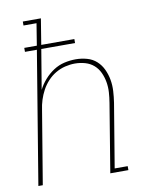

<svg xmlns="http://www.w3.org/2000/svg" viewBox="-83 -796 666 857"><g transform="rotate(-10 250.0 -367.5)"><path d="M21 0 120 -600H66V-618H123L139 -717H80V-735H162L143 -618H293V-600H140L110 -420Q122 -444 140.5 -465Q159 -486 182 -501Q205 -516 231 -522Q257 -528 283 -528Q309 -528 334 -521Q359 -514 377 -497.5Q395 -481 405.5 -458.5Q416 -436 420.5 -411Q425 -386 423.5 -359.5Q422 -333 418 -307L370 -18H429V0H347L398 -310Q402 -334 403.5 -357.5Q405 -381 401 -404Q397 -427 387.5 -447.5Q378 -468 361.5 -482.5Q345 -497 322.5 -503.5Q300 -510 276 -510Q254 -510 231.5 -504.5Q209 -499 188.5 -487Q168 -475 151.5 -457Q135 -439 124 -418.5Q113 -398 106 -376Q99 -354 96 -331L41 0Z"/></g></svg>

Font: Iosevka Curly Slab Thin
Style: Italic
Weight: 100
Italic angle: -9°
Monospace: yes
Designer: Belleve Invis
Foundry: Belleve Invis
Version: Version 22.1.2; ttfautohint (v1.8.4)